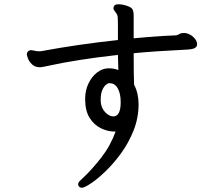

<svg xmlns="http://www.w3.org/2000/svg" viewBox="-20 -801 1040 902"><path d="M906 -593Q906 -581 894.5 -575Q883 -569 857 -568Q699 -560 608 -551Q608 -442 610 -403Q631 -363 631 -311Q631 -247 607.5 -188Q584 -129 548.5 -80.5Q513 -32 475 4.5Q437 41 406.5 61Q376 81 365.5 81Q355 81 350 74Q347 68 347 66Q347 56 356 48Q361 44 373 32Q413 -6 456 -61Q499 -116 523 -183H516Q487 -183 455 -198Q423 -213 401.5 -246.5Q380 -280 380 -336Q380 -376 395.5 -408.5Q411 -441 435.5 -460Q460 -479 487 -480Q490 -480 493 -480Q515 -480 536 -472L534 -543Q337 -521 203 -491Q192 -489 186 -487.5Q180 -486 169 -485Q144 -485 130 -499Q116 -513 111 -527.5Q106 -542 106 -545Q106 -559 119 -564Q125 -567 136 -564Q152 -560 162 -560Q172 -560 176 -561Q341 -592 534 -613V-681Q534 -714 532.5 -724Q531 -734 523 -743Q519 -750 516 -753.5Q513 -757 513 -761.5Q513 -766 514 -768Q516 -781 537 -781Q553 -781 569 -776Q593 -769 600.5 -760Q608 -751 608 -726V-621Q680 -628 744 -632L807 -635Q815 -636 822.5 -641Q830 -646 843 -646H849H850Q873 -642 889.5 -626Q906 -610 906 -593ZM512 -254Q547 -254 547 -321Q547 -361 533.5 -385.5Q520 -410 495 -410H491Q487 -410 478 -403Q469 -396 461 -379Q453 -362 453 -330V-327Q454 -295 473.5 -274.5Q493 -254 512 -254Z"/></svg>

Font: Moon Stars Kai HW
Style: Bold
Weight: 700
Designer: GuiWonder
Version: Version 1.101